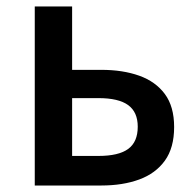

<svg xmlns="http://www.w3.org/2000/svg" viewBox="-20 -571 601 591"><path d="M87 0V-551H202V-356H292Q358 -356 408.5 -338Q459 -320 487.5 -281.5Q516 -243 516 -180Q516 -116 487.5 -76.5Q459 -37 408.5 -18.5Q358 0 292 0ZM202 -91H283Q345 -91 374.5 -112.5Q404 -134 404 -181Q404 -226 374.5 -247.5Q345 -269 283 -269H202Z"/></svg>

Font: Noto Sans KR Medium
Style: Regular
Weight: 500
Designer: Ryoko NISHIZUKA  (kana, bopomofo & ideographs); Paul D. Hunt (Latin, Greek & Cyrillic); Sandoll Communications , Soo-you
Foundry: Adobe
Version: Version 2.004-H2;hotconv 1.0.118;makeotfexe 2.5.65603